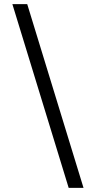

<svg xmlns="http://www.w3.org/2000/svg" viewBox="-20 -768 432 931"><path d="M40 -748H112L385 143H313Z"/></svg>

Font: IBM Plex Serif Medm
Style: Regular
Weight: 500
Designer: Mike Abbink, Paul van der Laan, Pieter van Rosmalen
Foundry: Bold Monday
Version: Version 3.001